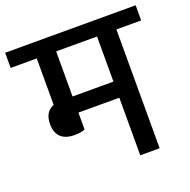

<svg xmlns="http://www.w3.org/2000/svg" viewBox="-144 -819 929 940"><g transform="rotate(-20 320.0 -349.0)"><path d="M162 -203Q116 -203 91.5 -226Q67 -249 67 -294Q67 -358 116 -377V-619H-20V-698H660V-619H531V0H430V-300H217V-212Q196 -203 162 -203ZM217 -619V-384H430V-619Z"/></g></svg>

Font: IBM Plex Sans Devanagari Medium
Style: Regular
Weight: 500
Designer: Mike Abbink, Paul van der Laan, Pieter van Rosmalen, Erin McLaughlin
Foundry: Bold Monday
Version: Version 1.1